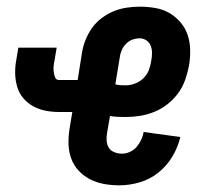

<svg xmlns="http://www.w3.org/2000/svg" viewBox="-20 -548 640 576"><path d="M338 8Q315 8 292.5 4Q270 0 250.5 -10Q231 -20 216 -36Q201 -52 193.5 -73Q186 -94 185.5 -117Q185 -140 189 -164L197 -212H157Q136 -212 116 -216Q96 -220 79 -229.5Q62 -239 49.5 -254Q37 -269 31.5 -288Q26 -307 25.5 -327.5Q25 -348 29 -369L35 -405H150L144 -369Q142 -360 141 -351Q140 -342 141 -333.5Q142 -325 145 -316.5Q148 -308 157 -308H213L226 -390Q229 -409 236.5 -428Q244 -447 256 -464Q268 -481 285.5 -494Q303 -507 321.5 -514.5Q340 -522 360 -525Q380 -528 399 -528Q423 -528 446 -524Q469 -520 488 -509Q507 -498 521.5 -481Q536 -464 543 -443Q550 -422 550.5 -398.5Q551 -375 547 -351Q543 -330 535.5 -308.5Q528 -287 514.5 -268.5Q501 -250 482.5 -235.5Q464 -221 443 -212.5Q422 -204 400.5 -200.5Q379 -197 357 -197Q345 -197 333 -197.5Q321 -198 310 -200L301 -148Q299 -137 300 -125Q301 -113 307 -104Q313 -95 324 -91Q335 -87 346 -87Q358 -87 370 -92.5Q382 -98 390 -107.5Q398 -117 403.5 -128.5Q409 -140 411 -152L521 -137Q514 -107 497.5 -79Q481 -51 455.5 -30.5Q430 -10 399 -1Q368 8 338 8ZM357 -292Q371 -292 385.5 -297.5Q400 -303 411 -314Q422 -325 427 -339Q432 -353 434 -367Q436 -378 436 -389.5Q436 -401 432 -411Q428 -421 419 -427Q410 -433 399 -433Q388 -433 377 -429Q366 -425 357.5 -416Q349 -407 344.5 -396Q340 -385 339 -374L326 -295Q333 -293 341 -292.5Q349 -292 357 -292Z"/></svg>

Font: Iosevka Extrabold Extended
Style: Italic
Weight: 800
Width: 7
Italic angle: -9°
Monospace: yes
Designer: Belleve Invis
Foundry: Belleve Invis
Version: Version 32.5.0; ttfautohint (v1.8.4)